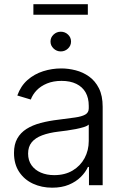

<svg xmlns="http://www.w3.org/2000/svg" viewBox="-20 -872 585 904"><path d="M225.6 11.7Q176.3 11.7 135.5 -7.1Q94.7 -25.9 70.3 -62.5Q45.9 -99.1 45.9 -151.9Q45.9 -192.4 61.3 -219.7Q76.7 -247.1 104.7 -264.9Q132.8 -282.7 171.4 -293Q210 -303.2 256.3 -308.6Q301.8 -314.5 333.3 -318.8Q364.7 -323.2 381.3 -332.5Q397.9 -341.8 397.9 -361.8V-374Q397.9 -410.6 383.1 -436.8Q368.2 -462.9 339.4 -477.1Q310.5 -491.2 270 -491.2Q231 -491.2 201.4 -479Q171.9 -466.8 152.8 -447Q133.8 -427.2 125 -403.3L61.5 -422.4Q77.6 -467.3 109.6 -495.4Q141.6 -523.4 183.1 -536.6Q224.6 -549.8 268.6 -549.8Q301.8 -549.8 336.2 -541Q370.6 -532.2 399.4 -511.7Q428.2 -491.2 445.8 -456.3Q463.4 -421.4 463.4 -369.1V0H398.9V-85.9H394Q382.8 -61 360.1 -38.6Q337.4 -16.1 304 -2.2Q270.5 11.7 225.6 11.7ZM235.4 -47.4Q285.6 -47.4 322 -69.1Q358.4 -90.8 378.2 -127.4Q397.9 -164.1 397.9 -208.5V-285.6Q391.1 -278.8 374.8 -273.7Q358.4 -268.6 337.4 -264.4Q316.4 -260.3 294.9 -257.3Q273.4 -254.4 256.3 -252.4Q210.9 -247.1 178.5 -234.9Q146 -222.7 129.2 -201.9Q112.3 -181.2 112.3 -148.9Q112.3 -116.7 128.4 -94Q144.5 -71.3 172.4 -59.3Q200.2 -47.4 235.4 -47.4ZM266.1 -629.9Q246.6 -629.9 232.2 -643.6Q217.8 -657.2 217.8 -676.3Q217.8 -695.8 232.2 -709.2Q246.6 -722.7 266.1 -722.7Q286.1 -722.7 300.3 -709.2Q314.5 -695.8 314.5 -676.3Q314.5 -657.2 300.3 -643.6Q286.1 -629.9 266.1 -629.9ZM393.6 -852.1V-802.7H137.2V-852.1Z"/></svg>

Font: Inter 16pt Light
Style: Regular
Weight: 300
Version: Version 4.001;git-66647c0bb